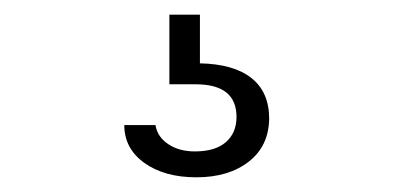

<svg xmlns="http://www.w3.org/2000/svg" viewBox="-20 -27 540 264"><path d="M250 216.8Q206.1 216.8 178.5 197Q150.9 177.2 150.9 145H193.8Q196.3 161.1 211.2 171.1Q226.1 181.2 248 181.2Q275.9 181.2 290.5 168.5Q305.2 155.8 305.2 133.8Q305.2 88.9 249 88.9H212.9V-6.8H254.9V60.1Q301.3 61 325.7 80.3Q350.1 99.6 350.1 136.2Q349.6 173.8 322 195.3Q294.4 216.8 250 216.8Z"/></svg>

Font: Lumene Sans Expanded Light
Style: Regular
Weight: 300
Width: 7
Designer: Deni Anggara
Version: Version 1.003;Glyphs 3.1.2 (3151)